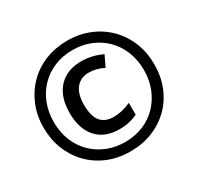

<svg xmlns="http://www.w3.org/2000/svg" viewBox="-155 -909 1139 1104"><g transform="rotate(-30 414.0 -357.0)"><path d="M424 -132Q325 -132 272 -191.5Q219 -251 219 -357Q219 -426 243 -476Q267 -526 313 -553.5Q359 -581 425 -581Q461 -581 495 -573Q529 -565 562 -549L528 -478Q503 -491 478 -497Q453 -503 430 -503Q376 -503 345 -465.5Q314 -428 314 -356Q314 -281 342.5 -245.5Q371 -210 430 -210Q457 -210 486 -217Q515 -224 543 -237V-158Q515 -145 486 -138.5Q457 -132 424 -132ZM414 10Q331 10 263.5 -18.5Q196 -47 147.5 -97.5Q99 -148 73 -214.5Q47 -281 47 -358Q47 -438 75 -505Q103 -572 152.5 -621.5Q202 -671 269 -697.5Q336 -724 414 -724Q493 -724 560.5 -696.5Q628 -669 677.5 -619Q727 -569 754 -502Q781 -435 781 -356Q781 -276 754 -209Q727 -142 677.5 -93Q628 -44 561 -17Q494 10 414 10ZM415 -52Q480 -52 535 -75Q590 -98 629.5 -139.5Q669 -181 691 -236.5Q713 -292 713 -357Q713 -423 691 -479Q669 -535 628.5 -576Q588 -617 533 -639.5Q478 -662 414 -662Q347 -662 292 -639Q237 -616 197 -574.5Q157 -533 135.5 -477.5Q114 -422 114 -356Q114 -289 136.5 -233Q159 -177 200 -136.5Q241 -96 295.5 -74Q350 -52 415 -52Z"/></g></svg>

Font: Noto Sans Khmer Condensed SemiBold
Style: Regular
Weight: 600
Width: 3
Designer: Danh Hong and the Monotype Design Team
Foundry: Monotype Imaging Inc.
Version: Version 2.004